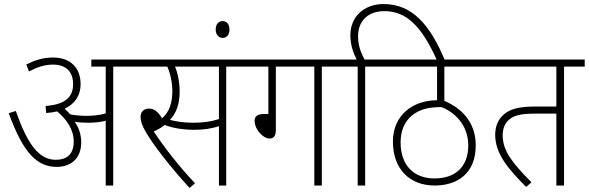

<svg xmlns="http://www.w3.org/2000/svg" viewBox="-20 -916 2907 948"><path d="M381 -213C381 -252 369 -286 349 -315C369 -311 392 -310 414 -310C443 -310 473 -312 502 -320V0H539V-587H642V-622H431V-587H502V-356C470 -347 438 -344 407 -344C383 -344 355 -346 327 -351C318 -361 309 -370 299 -379C350 -403 378 -445 378 -500C378 -582 327 -632 242 -632C192 -632 154 -619 110 -598L123 -563C164 -585 200 -597 242 -597C305 -597 341 -563 341 -500C341 -436 300 -399 205 -393L208 -358C227 -359 245 -362 262 -366C310 -326 344 -276 344 -217C344 -152 307 -127 256 -127C171 -127 115 -206 58 -368L23 -357C94 -163 161 -92 260 -92C324 -92 381 -128 381 -213Z M1097 -587H1200V-622H628V-587H806C821 -555 831 -507 831 -466C831 -407 815 -361 780 -332C760 -365 741 -380 715 -380C691 -380 674 -364 674 -340C674 -320 680 -298 700 -264C737 -201 816 -97 916 12L943 -11C868 -90 793 -185 739 -267C759 -276 778 -286 793 -299C836 -282 892 -275 935 -275C987 -275 1024 -281 1061 -293V0H1097ZM932 -310C888 -310 850 -316 819 -324C851 -358 867 -402 867 -465C867 -510 857 -558 844 -587H1061V-328C1021 -315 981 -310 932 -310Z M1045 -770C1045 -744 1061 -729 1079 -729C1099 -729 1113 -743 1113 -770C1113 -796 1100 -812 1079 -812C1059 -812 1045 -796 1045 -770Z M1342 -587H1532V0H1569V-587H1672V-622H1187V-587H1305V-353H1283C1249 -353 1237 -340 1237 -319C1237 -279 1277 -232 1312 -232C1329 -232 1342 -244 1342 -272Z M1746 -587V0H1783V-587H1886V-622H1780C1763 -654 1748 -689 1748 -737C1748 -815 1799 -861 1878 -861C1987 -861 2062 -787 2139 -615H2178C2103 -796 2014 -896 1874 -896C1777 -896 1710 -833 1710 -743C1710 -694 1724 -655 1741 -622H1658V-587Z M2392 -587V-622H1872V-587H2138V-421C2019 -421 1920 -348 1920 -217C1920 -80 2004 0 2126 0C2240 0 2329 -61 2329 -198C2329 -293 2280 -373 2174 -418V-587ZM2125 -35C2026 -35 1958 -97 1958 -213C1958 -272 1978 -315 2013 -345C2047 -373 2090 -387 2152 -387H2161C2248 -351 2292 -277 2292 -199C2292 -85 2221 -35 2125 -35Z M2765 -587H2867V-622H2378V-587H2727V-390H2625C2536 -390 2498 -376 2469 -352C2436 -325 2425 -286 2425 -250C2425 -155 2493 -78 2578 7L2604 -16C2513 -108 2462 -170 2462 -247C2462 -283 2474 -306 2488 -320C2513 -346 2550 -355 2624 -355H2727V0H2765Z"/></svg>

Font: Noto Sans Devanagari UI SemiCondensed ExtraLight
Style: Regular
Weight: 200
Width: 4
Designer: Jelle Bosma - Monotype Design Team
Foundry: Monotype Imaging Inc.
Version: Version 2.004